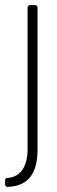

<svg xmlns="http://www.w3.org/2000/svg" viewBox="-46 -522 225 752"><path d="M-16 210C69 207 101 152 101 63V-492C101 -498 97 -502 91 -502H72C66 -502 62 -498 62 -492V63C62 129 35 171 -16 175C-23 175 -26 179 -26 185V200C-26 206 -22 210 -16 210Z"/></svg>

Font: Barlow Condensed ExtraLight
Style: Regular
Weight: 275
Width: 3
Designer: Jeremy Tribby
Foundry: Tribby Type
Version: Version 1.422;hotconv 1.0.109;makeotfexe 2.5.65596